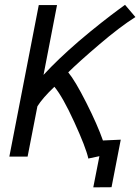

<svg xmlns="http://www.w3.org/2000/svg" viewBox="-20 -660 593 812"><path d="M353.5 9.8Q342.8 -37.6 293.9 -144.3Q245.1 -251 210 -293Q159.7 -245.1 138.2 -210.4L96.7 2.4H19.5L144 -638.7H221.2L164.1 -343.3Q223.6 -408.2 314 -486.3Q363.3 -528.3 408.7 -564Q454.1 -599.6 480.5 -618.9Q506.8 -638.2 508.8 -639.6L552.7 -587.9Q486.3 -545.9 399.2 -471.4Q312 -397 268.6 -354Q297.9 -318.8 345 -225.6Q392.1 -132.3 415.5 -65.4V-65.9L490.7 -69.3L451.7 131.8L374.5 132.3L400.4 0.5L354.5 10.3L354 10.7H353Z"/></svg>

Font: Fantasque Sans Mono
Style: Italic
Weight: 400
Italic angle: -11°
Monospace: yes
Designer: Jany Belluz
Version: Version 1.8.0 ; ttfautohint (v1.8.2)